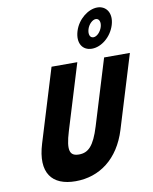

<svg xmlns="http://www.w3.org/2000/svg" viewBox="-121 -1276 1102 1379"><g transform="rotate(-10 430.0 -586.0)"><path d="M516.8 -1045C491.1 -961 527.8 -902 597.8 -902C666.3 -902 740.5 -961 766.2 -1045C791.5 -1128 751.2 -1187 684.9 -1187C619.3 -1187 542.2 -1128 516.8 -1045ZM597 -1045C607.4 -1079 636.4 -1107 660.4 -1107C685.2 -1107 696.4 -1079 686 -1045C675.3 -1010 647.4 -981 621.9 -981C595.7 -981 586.3 -1010 597 -1045ZM859.9 -825H671.9L526.1 -348C483.9 -210 441 -170 374 -170C306.9 -170 288.5 -210 330.7 -348L476.5 -825H288.5L125.9 -293C63.5 -89 143.7 15 317.4 15C491.1 15 634.9 -89 697.3 -293Z"/></g></svg>

Font: Hussar
Style: BdSuprConOblThree
Weight: 700
Foundry: Cannot Into Space Fonts
Version: Version 2.00